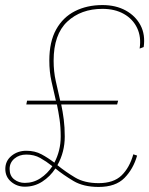

<svg xmlns="http://www.w3.org/2000/svg" viewBox="-20 -736 590 759"><path d="M84 -323 87 -338H201Q192 -377 183.5 -414.5Q175 -452 175 -497Q175 -571 202 -619.5Q229 -668 276.5 -692Q324 -716 385 -716Q438 -716 477 -694.5Q516 -673 535.5 -636Q555 -599 548 -550L532 -544Q539 -590 522 -625.5Q505 -661 469.5 -681Q434 -701 385 -701Q300 -701 246 -650.5Q192 -600 192 -496Q192 -453 200.5 -415.5Q209 -378 218 -338H447L443 -323H222Q228 -295 232 -264Q236 -233 236 -196Q236 -135 207 -83Q239 -57 276.5 -34.5Q314 -12 370 -12Q429 -12 460.5 -42.5Q492 -73 507 -126L522 -121Q507 -68 472 -32.5Q437 3 370 3Q310 3 270.5 -20.5Q231 -44 199 -70Q178 -38 147 -18Q116 2 78 2Q47 2 24 -17.5Q1 -37 1 -68Q1 -100 25.5 -120Q50 -140 84 -140Q118 -140 144 -126Q170 -112 195 -93Q220 -141 220 -196Q220 -233 215.5 -264Q211 -295 205 -323ZM18 -68Q18 -41 36 -27Q54 -13 78 -13Q112 -13 140 -31.5Q168 -50 187 -79Q163 -98 139 -111.5Q115 -125 84 -125Q56 -125 37 -109Q18 -93 18 -68Z"/></svg>

Font: Prodigy Sans Thin
Style: Italic
Weight: 100
Italic angle: -13°
Designer: Wei Huang
Foundry: Wei Huang
Version: Version 1.003; ttfautohint (v1.8.3)